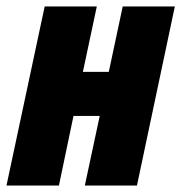

<svg xmlns="http://www.w3.org/2000/svg" viewBox="-33 -573 560 593"><path d="M105 -553H266L223 -351H303L346 -553H507L390 0H229L275 -215H194L149 0H-13Z"/></svg>

Font: Noto Sans UI CondBlack
Style: Italic
Weight: 900
Width: 3
Italic angle: -12°
Designer: Monotype Design Team
Foundry: Monotype Imaging Inc.
Version: Version 1.001